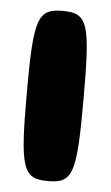

<svg xmlns="http://www.w3.org/2000/svg" viewBox="-43 -581 325 562"><g transform="rotate(5 119.5 -300.0)"><path d="M35 -300C35 -79 45 -50 119 -50C193 -50 202 -79 202 -300C202 -521 193 -550 119 -550C45 -550 35 -521 35 -300Z"/></g></svg>

Font: Hussar Skorodowane
Style: Bold
Weight: 700
Foundry: Cannot Into Space Fonts
Version: Version 0.892